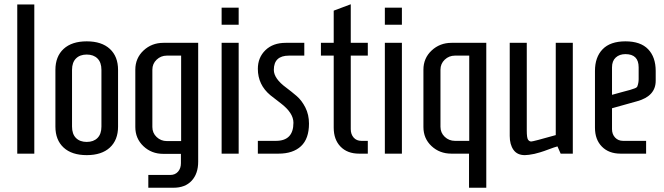

<svg xmlns="http://www.w3.org/2000/svg" viewBox="-20 -721 3117 901"><path d="M61 0V-700H141V0Z M534 -127Q534 -64 495.5 -28.5Q457 7 387 7Q317 7 278.5 -28.5Q240 -64 240 -127V-393Q240 -456 278.5 -491.5Q317 -527 387 -527Q457 -527 495.5 -491.5Q534 -456 534 -393ZM318 -127Q318 -92 336.5 -73.5Q355 -55 387 -55Q419 -55 437.5 -73.5Q456 -92 456 -127V-393Q456 -428 437.5 -446.5Q419 -465 387 -465Q355 -465 336.5 -446.5Q318 -428 318 -393Z M910 -520V38Q910 94 879.5 127Q849 160 794 160H676V100H779Q802 100 815.5 84.5Q829 69 829 45V1H746Q691 1 653 -35Q615 -71 615 -125V-394Q615 -448 653.5 -484Q692 -520 747 -520ZM830 -460H763Q735 -460 715 -441Q695 -422 695 -394V-125Q695 -97 715 -78Q735 -59 763 -59H830Z M1020 0V-520H1100V0ZM1020 -605V-685H1100V-605Z M1357 -145Q1357 -191 1298 -236Q1274 -254 1249 -274Q1190 -323 1190 -398Q1190 -451 1225.5 -485.5Q1261 -520 1321 -520H1408V-460H1336Q1265 -460 1265 -393Q1265 -352 1324 -309Q1348 -291 1372 -270.5Q1396 -250 1413 -216.5Q1430 -183 1430 -141Q1430 -70 1392.5 -35Q1355 0 1287 0H1190V-60H1275Q1357 -60 1357 -145Z M1626 -460V-115Q1626 -91 1639.5 -75.5Q1653 -60 1676 -60H1706V0H1665Q1610 0 1578 -33Q1546 -66 1546 -122V-460H1486V-520H1546V-671L1626 -701V-520H1706V-460Z M1786 0V-520H1866V0ZM1786 -605V-685H1866V-605Z M2262 160H2181V0H2098Q2043 0 2005 -35.5Q1967 -71 1967 -125V-394Q1967 -448 2005.5 -484Q2044 -520 2099 -520H2262ZM2182 -460H2115Q2087 -460 2067 -441Q2047 -422 2047 -394V-126Q2047 -98 2067 -79Q2087 -60 2115 -60H2182Z M2668 0H2611L2596 -34Q2581 -30 2556 -20.5Q2531 -11 2514 -6Q2497 -1 2488 1Q2459 7 2443 7Q2407 7 2389.5 -18Q2372 -43 2372 -83V-520H2452V-109Q2452 -74 2458 -65.5Q2464 -57 2473 -57Q2482 -57 2588 -87V-520H2668Z M2904 -60H3012V0H2892Q2837 0 2804.5 -33Q2772 -66 2772 -122V-388Q2772 -453 2808 -490Q2844 -527 2915 -527Q2986 -527 3021.5 -490Q3057 -453 3057 -388V-342Q3057 -270 2970 -246L2852 -213V-115Q2852 -91 2866.5 -75.5Q2881 -60 2904 -60ZM2852 -405V-276Q2875 -283 2901 -289.5Q2927 -296 2936.5 -299Q2946 -302 2957.5 -306Q2969 -310 2971 -316Q2977 -332 2977 -350V-405Q2977 -467 2915 -467Q2887 -467 2869.5 -451Q2852 -435 2852 -405Z"/></svg>

Font: Homenaje
Style: Regular
Weight: 400
Version: Version 1.002